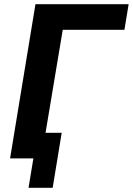

<svg xmlns="http://www.w3.org/2000/svg" viewBox="-20 -755 633 915"><path d="M231 140 274 -122H197L279 -613H573L593 -735H149L28 0H139L116 140Z"/></svg>

Font: Iosevka Sparkle Heavy
Style: Italic
Weight: 900
Italic angle: -9°
Designer: Belleve Invis
Foundry: Belleve Invis
Version: Version 4.5.0; ttfautohint (v1.8.3)